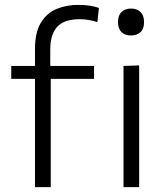

<svg xmlns="http://www.w3.org/2000/svg" viewBox="-20 -765 682 785"><path d="M123 0V-442.5H26V-495.5H123V-564.5Q123 -632.5 147 -672Q171 -711.5 211 -728.2Q251 -745 299 -745Q351 -745 384.5 -732.5L378 -674.5Q362.5 -680 344.2 -683.2Q326 -686.5 306 -686.5Q242.5 -686.5 214 -655.5Q185.5 -624.5 185.5 -563.5V-495.5H364.5V-442.5H187.5V0ZM485 0V-495.5L549 -497.5V0ZM515 -620Q492 -620 477.2 -633.5Q462.5 -647 462.5 -675Q462.5 -702.5 477.2 -716.2Q492 -730 516 -730Q540 -730 554.5 -715.8Q569 -701.5 569 -675Q569 -647 554.5 -633.5Q540 -620 515 -620Z"/></svg>

Font: Heraclito Light
Style: Regular
Weight: 300
Designer: Kostas Bartsokas (font) & Cristiano Sobral (main changes)
Foundry: Kostas Bartsokas (font) & Cristiano Sobral (main changes)
Version: Version 1.00;July 8, 2020;FontCreator 13.0.0.2655 64-bit